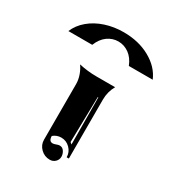

<svg xmlns="http://www.w3.org/2000/svg" viewBox="-146 -727 603 667"><g transform="rotate(30 156.0 -393.0)"><path d="M80.3 -476.6Q115 -468.8 150.1 -468.8H225.3Q210 -442.1 210 -410.2V-173.8H201.2Q201.2 -194.3 186.5 -209.1Q171.9 -223.9 151.4 -223.9Q133.3 -223.9 119.4 -212.2Q119.4 -191.4 134.5 -191.2Q139.6 -191.2 147.3 -194.2Q155 -197.3 160.2 -197.3Q171.6 -197.3 178.1 -187.3Q184.6 -177.2 184.6 -166.3Q184.6 -154.1 175.7 -145.5Q166.7 -137 154.3 -137Q132.8 -137 117.7 -151.9Q102.5 -166.7 102.5 -187.7V-410.2Q102.5 -428 96.3 -445.4Q90.1 -462.9 80.3 -476.6ZM186.5 -226.6 193.4 -220.7 192.4 -409.2 190.2 -408.7ZM-12.9 -556.6Q-1.2 -584.7 23.9 -605.8Q49.1 -627 83.4 -638.2Q117.7 -649.4 156.2 -649.4Q216.6 -649.4 262.2 -623.9Q307.9 -598.4 325.4 -556.6H229.7Q218.8 -584.2 199.1 -598.3Q179.4 -612.3 156.2 -612.3Q133.1 -612.3 113.4 -598.3Q93.8 -584.2 82.8 -556.6Z"/></g></svg>

Font: AgreloyInT3
Style: Medium
Weight: 400
Designer: gluk
Foundry: gluk
Version: Version 0.27